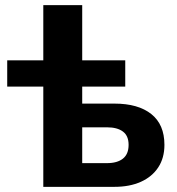

<svg xmlns="http://www.w3.org/2000/svg" viewBox="-20 -725 685 745"><path d="M148 0V-389H8V-491H148V-705H299V-491H466V-389H299V-323H424Q516 -323 567 -282.5Q618 -242 618 -163Q618 -112 594 -75.5Q570 -39 526.5 -19.5Q483 0 424 0ZM299 -92H395Q435 -92 457 -109.5Q479 -127 479 -163Q479 -198 457 -214.5Q435 -231 395 -231H299Z"/></svg>

Font: Nunito Sans 12pt ExtraBold
Style: Regular
Weight: 800
Designer: Vernon Adams
Foundry: Vernon Adams
Version: Version 3.101;gftools[0.9.27]